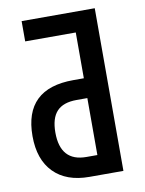

<svg xmlns="http://www.w3.org/2000/svg" viewBox="-82 -772 626 830"><g transform="rotate(-10 231.5 -357.0)"><path d="M243 0Q142 0 86.5 -56.5Q31 -113 31 -216Q31 -424 247 -424H293V-625H71V-714H392V0ZM245 -87H293V-337H246Q187 -337 159 -307Q131 -277 131 -214Q131 -87 245 -87Z"/></g></svg>

Font: Noto Sans ExtraCondensed Medium
Style: Regular
Weight: 500
Width: 2
Designer: Monotype Design Team
Foundry: Monotype Imaging Inc.
Version: Version 2.013; ttfautohint (v1.8.4.7-5d5b)